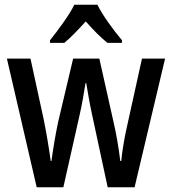

<svg xmlns="http://www.w3.org/2000/svg" viewBox="-20 -786 722 806"><path d="M389 -766H292C271 -723 225 -661 190 -617V-606H250C276 -627 308 -661 340 -696C371 -661 402 -629 431 -606H492V-617C456 -660 411 -721 389 -766ZM368 -298 432 0H545L673 -540H576L512 -250C500 -197 492 -143 489 -110H485C478 -168 467 -230 457 -272L397 -540H287L224 -274C212 -217 202 -155 196 -110H193C186 -162 175 -227 164 -282L108 -540H9L134 0H246L313 -298C323 -340 333 -398 339 -437H342C348 -400 358 -342 368 -298Z"/></svg>

Font: Noto Sans Armenian Condensed Medium
Style: Regular
Weight: 500
Width: 3
Designer: Monotype Design Team
Foundry: Monotype Imaging Inc.
Version: Version 2.008